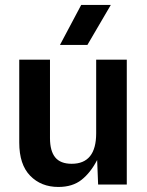

<svg xmlns="http://www.w3.org/2000/svg" viewBox="-20 -739 590 769"><path d="M213.9 9.8Q144.5 9.8 100.8 -35.2Q57.1 -80.1 57.1 -168V-500H180.2V-186Q180.2 -134.3 201.2 -108.6Q222.2 -83 267.1 -83Q365.2 -83 365.2 -205.1V-500H487.8V0H373L369.1 -98.1Q342.8 -47.4 306.6 -18.8Q270.5 9.8 213.9 9.8ZM220.2 -559.1 305.2 -719.2H423.8L330.1 -559.1Z"/></svg>

Font: TASA Orbiter Text SemiBold
Style: Regular
Weight: 600
Designer: Weizhong Zhang
Version: Version 1.000;Glyphs 3.1.2 (3151)